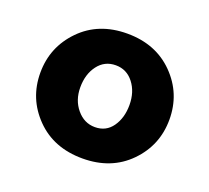

<svg xmlns="http://www.w3.org/2000/svg" viewBox="-102 -752 900 826"><g transform="rotate(20 347.5 -339.5)"><path d="M350 -54Q218 -54 136 -137.5Q54 -221 54 -339Q54 -457 136 -541Q218 -625 349 -625Q480 -625 562.5 -541.5Q645 -458 645 -339Q645 -221 563 -137.5Q481 -54 350 -54ZM237 -339Q237 -280 271 -239.5Q305 -199 354 -199Q405 -199 433.5 -239.5Q462 -280 462 -339Q462 -399 430.5 -439.5Q399 -480 349 -480Q298 -480 267.5 -439.5Q237 -399 237 -339Z"/></g></svg>

Font: Palanquin Dark
Style: Bold
Weight: 700
Designer: Pria Ravichandran
Version: Version 1.000